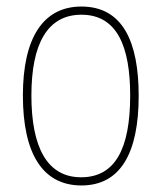

<svg xmlns="http://www.w3.org/2000/svg" viewBox="-20 -557 495 587"><path d="M404 -264C404 -428 356 -537 229 -537C111 -537 50 -440 50 -265C50 -88 110 10 229 10C347 10 404 -87 404 -264ZM76 -265C76 -423 125 -512 229 -512C339 -512 378 -413 378 -265C378 -102 332 -15 228 -15C124 -15 76 -107 76 -265Z"/></svg>

Font: Noto Sans Hebrew Condensed Thin
Style: Regular
Weight: 100
Width: 3
Designer: Monotype Design Team
Foundry: Monotype Imaging Inc.
Version: Version 2.004